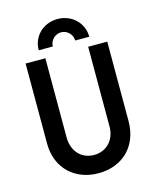

<svg xmlns="http://www.w3.org/2000/svg" viewBox="-120 -885 796 978"><g transform="rotate(-15 278.0 -395.5)"><path d="M144.4 -672.9H218.8C218.8 -705.6 246.5 -731.9 277.8 -731.9C309.7 -731.9 336.8 -705.6 336.8 -672.9H411.1C411.1 -746.5 352.1 -802.1 277.8 -802.1C202.8 -802.1 144.4 -747.2 144.4 -672.9ZM277.8 11.1C404.2 11.1 493.1 -73.6 493.1 -206.2V-625H392.4V-204.9C392.4 -132.6 344.4 -84.7 279.9 -84.7C213.9 -84.7 166.7 -133.3 166.7 -208.3V-625H62.5V-203.5C62.5 -72.9 152.8 11.1 277.8 11.1Z"/></g></svg>

Font: Afacad Medium
Style: Regular
Weight: 500
Designer: Kristian Moeller
Foundry: Dicotype
Version: Version 1.000